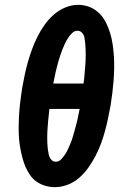

<svg xmlns="http://www.w3.org/2000/svg" viewBox="-20 -765 540 793"><path d="M206 8Q186 8 166 2Q146 -4 130 -15.5Q114 -27 103 -43.5Q92 -60 84.5 -78Q77 -96 72 -115.5Q67 -135 63.5 -154.5Q60 -174 58.5 -194.5Q57 -215 57 -236.5Q57 -258 58 -279Q59 -300 61 -321Q63 -342 66 -362.5Q69 -383 72 -404Q77 -431 82.5 -457.5Q88 -484 95.5 -510Q103 -536 112.5 -562Q122 -588 134.5 -613Q147 -638 163.5 -661.5Q180 -685 201.5 -704Q223 -723 249.5 -734Q276 -745 303 -745Q329 -745 351.5 -735.5Q374 -726 390.5 -709.5Q407 -693 417.5 -672Q428 -651 435 -628Q442 -605 445.5 -580.5Q449 -556 450.5 -531.5Q452 -507 451.5 -481.5Q451 -456 449 -431Q447 -406 444 -381Q441 -356 437 -331Q432 -304 426.5 -277.5Q421 -251 414 -225Q407 -199 397.5 -173Q388 -147 375 -122Q362 -97 345.5 -73.5Q329 -50 307.5 -31Q286 -12 259.5 -2Q233 8 206 8ZM325 -420Q327 -432 328 -444Q329 -456 330 -468Q331 -480 332 -491.5Q333 -503 333.5 -515Q334 -527 334 -539Q334 -551 333.5 -562.5Q333 -574 332 -586Q331 -598 329 -609Q327 -620 319.5 -629Q312 -638 300 -638Q288 -638 278 -628.5Q268 -619 261 -608Q254 -597 248.5 -585.5Q243 -574 238.5 -562.5Q234 -551 230 -539.5Q226 -528 222.5 -516Q219 -504 216 -492Q213 -480 210 -468Q207 -456 205 -444Q203 -432 200 -420ZM211 -97Q223 -97 232.5 -107Q242 -117 249 -127.5Q256 -138 261 -149.5Q266 -161 271 -172.5Q276 -184 279.5 -196Q283 -208 286.5 -220Q290 -232 293 -243.5Q296 -255 299 -267Q302 -279 304 -291Q306 -303 309 -315H184Q183 -303 181.5 -291Q180 -279 179 -267Q178 -255 177 -243Q176 -231 175.5 -219.5Q175 -208 175 -196Q175 -184 175.5 -172.5Q176 -161 177.5 -149Q179 -137 181.5 -126Q184 -115 191.5 -106Q199 -97 211 -97Z"/></svg>

Font: Iosevka Slab Extrabold Oblique
Style: Regular
Weight: 800
Italic angle: -9°
Monospace: yes
Designer: Belleve Invis
Foundry: Belleve Invis
Version: Version 11.1.1; ttfautohint (v1.8.3)